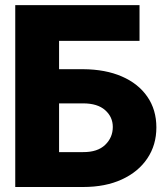

<svg xmlns="http://www.w3.org/2000/svg" viewBox="-20 -748 662 768"><path d="M41 0V-727.5H538.1V-584.5H216.3V-471.2H312.5Q401.9 -470.7 467.5 -442.1Q533.2 -413.6 569.3 -361.3Q605.5 -309.1 605.5 -238.3Q605.5 -168 569.3 -114.3Q533.2 -60.5 467.5 -30.3Q401.9 0 312.5 0ZM216.3 -139.6H312.5Q370.1 -139.2 400.6 -168.5Q431.2 -197.8 431.2 -240.2Q431.2 -280.3 400.6 -307.4Q370.1 -334.5 312.5 -334.5H216.3Z"/></svg>

Font: Inter Tight ExtraBold
Style: Regular
Weight: 800
Designer: Rasmus Andersson
Foundry: rsms
Version: Version 3.004; ttfautohint (v1.8.4.7-5d5b)